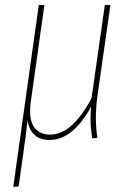

<svg xmlns="http://www.w3.org/2000/svg" viewBox="-20 -539 522 753"><path d="M356 -77Q356 -35 362 1L342 4Q335 -35 335 -74Q335 -86 337 -120Q265 10 175 10Q137 10 115 -10.5Q93 -31 88 -68Q82 -10 71 65L53 192L32 194L132 -519H154L101 -141Q98 -122 98 -105Q98 -56 119.5 -33.5Q141 -11 176 -11Q222 -11 263 -49Q304 -87 339 -154L391 -519H413L363 -169Q356 -120 356 -77Z"/></svg>

Font: Fira Sans Extra Condensed Thin
Style: Italic
Weight: 250
Width: 3
Italic angle: -8°
Designer: Carrois Corporate & Edenspiekermann AG
Foundry: Carrois Corporate GbR & Edenspiekermann AG
Version: Version 4.203